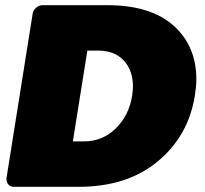

<svg xmlns="http://www.w3.org/2000/svg" viewBox="-20 -720 790 740"><path d="M5 -28.3V-33.3L105.8 -666.7Q107.5 -680 118.8 -690Q130 -700 144.2 -700H394.2Q560 -700 648.3 -621.7Q736.7 -543.3 736.7 -414.2Q736.7 -387.5 730.8 -350Q705.8 -195.8 587.9 -97.9Q470 0 283.3 0H33.3Q20.8 0 12.9 -8.3Q5 -16.7 5 -28.3ZM260.8 -175H302.5Q375 -175 425.8 -224.6Q476.7 -274.2 489.2 -350Q492.5 -375 492.5 -385.8Q492.5 -448.3 457.1 -486.7Q421.7 -525 358.3 -525H316.7Z"/></svg>

Font: BoonTook Mon
Style: Italic
Weight: 400
Italic angle: -9°
Designer: Sungsit Sawaiwan
Foundry: FontUni
Version: Version 3.0